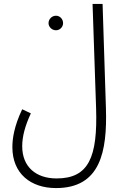

<svg xmlns="http://www.w3.org/2000/svg" viewBox="-20 -727 631 977"><path d="M43 22C43 157 137 230 265 230C491 230 526 45 519 -177L502 -707H451L469 -176C477 72 432 181 268 181C163 181 93 122 93 17C93 -33 108 -88 137 -150L93 -171C51 -83 43 -20 43 22ZM265 -573C285 -573 301 -590 301 -609C301 -630 285 -647 265 -647C244 -647 227 -630 227 -609C227 -590 244 -573 265 -573Z"/></svg>

Font: Noto Sans Arabic UI Cn Lt
Style: Regular
Weight: 300
Width: 3
Designer: Monotype Design Team, Nadine Chahine and Nizar Qandah
Foundry: Monotype Imaging Inc.
Version: Version 2.010